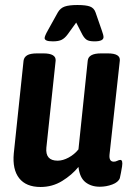

<svg xmlns="http://www.w3.org/2000/svg" viewBox="-20 -738 523 766"><path d="M142 8Q84 8 56.5 -27Q29 -62 35 -126L74 -496Q76 -510 88.5 -517.5Q101 -525 128 -525H153Q204 -525 202 -496L165 -149Q160 -97 210 -97Q231 -97 254 -109.5Q277 -122 293 -142L330 -496Q333 -525 383 -525H410Q461 -525 458 -496L417 -122Q414 -93 434 -93Q441 -93 448 -96.5Q455 -100 460 -100Q471 -100 467 -74Q465 -62 462.5 -48.5Q460 -35 458 -27Q452 -11 428 -2Q404 7 378 7Q344 7 321 -11Q298 -29 293 -72Q267 -40 228 -16Q189 8 142 8ZM191 -573Q173 -573 165.5 -576.5Q158 -580 158 -586Q158 -594 171 -617L211 -689Q221 -706 238.5 -712Q256 -718 289 -718Q323 -718 339 -712Q355 -706 361 -689L386 -617Q393 -598 393 -590Q393 -573 357 -573Q335 -573 325.5 -579.5Q316 -586 308 -601L284 -648L250 -601Q239 -586 226.5 -579.5Q214 -573 191 -573Z"/></svg>

Font: Asap Condensed Condensed SemiBold
Style: Italic
Weight: 600
Width: 3
Italic angle: -6°
Designer: Pablo Cosgaya
Foundry: Omnibus-Type
Version: Version 3.001; ttfautohint (v1.8.4.7-5d5b)